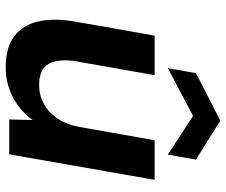

<svg xmlns="http://www.w3.org/2000/svg" viewBox="-78 -682 772 655"><g transform="rotate(90 307.5 -354.0)"><path d="M208 12Q142 12 103.5 -17Q65 -46 53 -98Q41 -150 52 -218L101 -496H236L189 -230Q179 -170 196.5 -136Q214 -102 270 -102Q304 -102 333.5 -118Q363 -134 383.5 -164Q404 -194 412 -236L458 -496H593L506 0H387L389 -80Q359 -38 312.5 -13Q266 12 208 12ZM212 -541 229 -637 391 -720 524 -637 507 -541 375 -627Z"/></g></svg>

Font: DM Sans 24pt
Style: Bold Italic
Weight: 700
Italic angle: -10°
Designer: Colophon Foundry, Jonny Pinhorn
Foundry: Colophon Foundry
Version: Version 4.004;gftools[0.9.30]